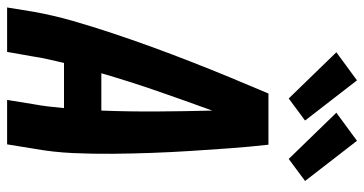

<svg xmlns="http://www.w3.org/2000/svg" viewBox="-262 -762 1024 540"><g transform="rotate(90 250.0 -492.0)"><path d="M1 0 13 -74Q23 -130 39 -185.5Q55 -241 73.5 -296.5Q92 -352 112 -407Q132 -462 153.5 -517Q175 -572 197.5 -626.5Q220 -681 243 -735H387Q393 -681 397 -626.5Q401 -572 404.5 -517Q408 -462 410 -407Q412 -352 412.5 -296.5Q413 -241 410.5 -185Q408 -129 398 -74L386 0H261L273 -74Q277 -95 279.5 -116.5Q282 -138 284 -160H157Q152 -138 147 -116.5Q142 -95 139 -74L126 0ZM186 -265H291Q294 -343 293.5 -421.5Q293 -500 291 -577Q263 -500 236 -422Q209 -344 186 -265ZM427 -792 297 -926 376 -984 489 -838ZM257 -792 127 -926 206 -984 319 -838Z"/></g></svg>

Font: Iosevka Curly XBdObl
Style: Regular
Weight: 800
Italic angle: -9°
Monospace: yes
Designer: Belleve Invis
Foundry: Belleve Invis
Version: Version 11.1.0; ttfautohint (v1.8.3)